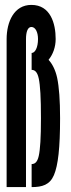

<svg xmlns="http://www.w3.org/2000/svg" viewBox="-20 -763 291 783"><path d="M109 -478C121 -478 132 -471 138 -443C144 -415 147 -366 147 -281C147 -201 144 -154 138 -127C132 -100 121 -94 109 -94V0C152 0 183 -9 200 -49C217 -89 225 -160 225 -281C225 -354 221 -408 213 -446C206 -478 193 -503 178 -519C196 -541 207 -571 207 -604C207 -667 186 -743 108 -743C37 -743 7 -674 7 -603V0H86V-603C86 -633 93 -653 108 -653C125 -653 135 -631 135 -604C135 -569 123 -547 109 -547Z"/></svg>

Font: League Gothic Condensed
Style: Regular
Weight: 400
Width: 3
Designer: Tyler Finck
Foundry: The League of Moveable Type
Version: Version 1.001;PS 001.001;hotconv 1.0.56;makeotf.lib2.0.21325